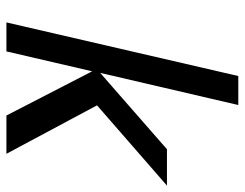

<svg xmlns="http://www.w3.org/2000/svg" viewBox="-102 -660 762 598"><g transform="rotate(90 279.0 -361.0)"><path d="M459 0H339.8L202.1 -267.1L140.1 0H49.8L216.8 -722.2H307.1L207 -292L444.8 -500H558.1L308.1 -282.2Z"/></g></svg>

Font: Perun
Style: Italic
Weight: 400
Italic angle: -12°
Foundry: Stefan Peev, Context Ltd
Version: Version 001.000